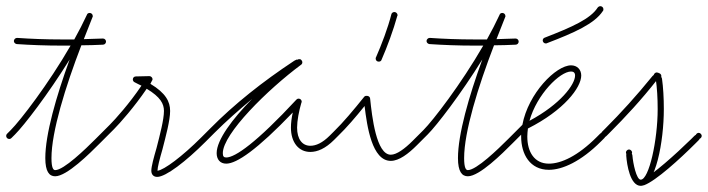

<svg xmlns="http://www.w3.org/2000/svg" viewBox="-30 -552 2297 623"><path d="M149 20C187 20 261 -54 294 -87L311 -104C313 -106 314 -108 314 -111C314 -116 310 -121 304 -121C301 -121 299 -120 297 -118L280 -101C247 -68 177 0 149 0C143 0 137 -7 137 -39C137 -124 182 -270 234 -405C257 -405 281 -406 304 -407C310 -407 314 -412 314 -417C314 -422 310 -427 304 -427C283 -426 262 -426 242 -425L270 -496C271 -497 271 -498 271 -500C271 -506 266 -510 261 -510C257 -510 253 -508 252 -504C240 -478 226 -451 211 -424H171C118 -424 69 -426 26 -429H25C20 -429 15 -424 15 -419C15 -414 19 -410 24 -409C68 -406 118 -404 171 -404H199C127 -279 36 -161 5 -130L-7 -118C-9 -116 -10 -114 -10 -111C-10 -106 -6 -101 0 -101C3 -101 5 -102 7 -104L19 -116C48 -145 126 -246 196 -359C152 -238 117 -116 117 -39C117 5 130 20 149 20Z M480 22C508 22 573 -28 637 -92L649 -104C651 -106 652 -108 652 -111C652 -116 648 -121 642 -121C639 -121 637 -120 635 -118L623 -106C562 -45 502 0 481 2C481 -9 488 -36 497 -67C508 -110 522 -161 522 -192C522 -222 508 -250 458 -280L463 -290C464 -291 465 -293 465 -295C465 -300 460 -305 455 -305L411 -304C405 -304 401 -300 401 -294C401 -290 404 -286 407 -285C415 -281 422 -277 429 -274C390 -216 344 -165 326 -147L297 -118C295 -116 294 -114 294 -111C294 -106 298 -101 304 -101C307 -101 309 -102 311 -104L340 -133C359 -152 406 -205 446 -264C491 -237 502 -215 502 -192C502 -164 489 -115 478 -72C469 -41 461 -12 461 2C461 14 468 22 480 22Z M704 -21C738 -21 804 -66 920 -187C916 -169 914 -152 914 -138C914 -90 939 -59 977 -59C1000 -59 1026 -70 1054 -98L1060 -104C1062 -106 1063 -108 1063 -111C1063 -116 1058 -121 1053 -121C1050 -121 1048 -120 1046 -118L1040 -112C1016 -88 995 -79 977 -79C951 -79 934 -100 934 -138C934 -160 940 -192 948 -219C949 -220 949 -221 949 -222C949 -228 944 -232 939 -232C936 -232 934 -231 932 -229C802 -89 733 -41 704 -41C696 -41 693 -45 693 -55C693 -118 839 -262 947 -342C950 -344 951 -347 951 -350C951 -353 950 -355 948 -357L946 -359C944 -360 943 -360 941 -360H940C938 -360 936 -359 935 -358C934 -360 931 -358 925 -355C822 -287 730 -214 652 -135L635 -118C633 -116 632 -114 632 -111C632 -106 636 -101 642 -101C645 -101 647 -102 649 -104L666 -121C704 -159 745 -195 788 -231C724 -166 673 -98 673 -55C673 -35 684 -21 704 -21Z M1238 -30C1265 -30 1295 -53 1323 -81L1346 -104C1348 -106 1349 -108 1349 -111C1349 -116 1345 -121 1339 -121C1336 -121 1334 -120 1332 -118L1309 -95C1283 -69 1257 -50 1238 -50C1191 -50 1177 -174 1171 -232C1171 -237 1166 -241 1161 -241H1159C1156 -241 1153 -240 1151 -237C1119 -197 1083 -154 1054 -126L1046 -118C1044 -116 1043 -114 1043 -111C1043 -106 1047 -101 1053 -101C1056 -101 1058 -102 1060 -104L1068 -112C1093 -136 1125 -173 1153 -208C1161 -142 1177 -30 1238 -30ZM1199 -352C1203 -352 1207 -354 1208 -358C1226 -399 1247 -456 1259 -500C1260 -501 1260 -502 1260 -503C1260 -508 1255 -513 1250 -513C1245 -513 1241 -510 1240 -506C1229 -462 1208 -407 1190 -366C1189 -365 1189 -364 1189 -362C1189 -356 1193 -352 1199 -352Z M1488 20C1526 20 1600 -54 1633 -87L1650 -104C1652 -106 1653 -108 1653 -111C1653 -116 1649 -121 1643 -121C1640 -121 1638 -120 1636 -118L1619 -101C1586 -68 1516 0 1488 0C1482 0 1476 -7 1476 -39C1476 -124 1521 -270 1573 -405C1596 -405 1620 -406 1643 -407C1649 -407 1653 -412 1653 -417C1653 -422 1649 -427 1643 -427C1622 -426 1601 -426 1581 -425L1609 -496C1610 -497 1610 -498 1610 -500C1610 -506 1605 -510 1600 -510C1596 -510 1592 -508 1591 -504C1579 -478 1565 -451 1550 -424H1510C1457 -424 1408 -426 1365 -429H1364C1359 -429 1354 -424 1354 -419C1354 -414 1358 -410 1363 -409C1407 -406 1457 -404 1510 -404H1538C1466 -279 1375 -161 1344 -130L1332 -118C1330 -116 1329 -114 1329 -111C1329 -106 1333 -101 1339 -101C1342 -101 1344 -102 1346 -104L1358 -116C1387 -145 1465 -246 1535 -359C1491 -238 1456 -116 1456 -39C1456 5 1469 20 1488 20Z M1751 -1C1795 -1 1855 -28 1920 -93L1931 -104C1933 -106 1934 -108 1934 -111C1934 -116 1929 -121 1924 -121C1921 -121 1919 -120 1917 -118L1906 -107C1845 -46 1791 -21 1751 -21C1704 -21 1681 -59 1681 -109C1681 -118 1682 -126 1683 -135C1800 -194 1856 -268 1856 -307C1856 -326 1843 -340 1823 -340C1774 -340 1684 -249 1665 -147L1636 -118C1634 -116 1633 -114 1633 -111C1633 -106 1637 -101 1643 -101C1646 -101 1648 -102 1650 -104L1661 -115V-109C1661 -51 1690 -1 1751 -1ZM1688 -160C1712 -246 1787 -320 1823 -320C1831 -320 1836 -316 1836 -307C1836 -278 1789 -214 1688 -160ZM1741 -411C1742 -411 1744 -411 1745 -412C1834 -446 1899 -475 1926 -516L1927 -517C1927 -518 1928 -520 1928 -522C1928 -528 1923 -532 1918 -532C1915 -532 1911 -530 1909 -527C1886 -491 1826 -464 1738 -430C1734 -429 1731 -425 1731 -421C1731 -416 1735 -411 1741 -411Z M2049 51C2097 51 2124 -92 2124 -198C2124 -234 2122 -269 2118 -297C2117 -303 2112 -306 2106 -305C2100 -304 2097 -300 2098 -294C2102 -267 2104 -234 2104 -198C2104 -97 2076 31 2049 31C2035 31 2024 -22 2022 -48C2021 -54 2018 -57 2012 -57H2011C2005 -57 2001 -54 2002 -47C2004 -17 2015 51 2049 51ZM1924 -101C1930 -101 1934 -106 1934 -111C1934 -116 1930 -121 1924 -121C1918 -121 1914 -116 1914 -111C1914 -106 1918 -101 1924 -101ZM2011 -47C2016 -47 2021 -52 2021 -57C2021 -62 2016 -67 2011 -67C2006 -67 2001 -62 2001 -57C2001 -52 2006 -47 2011 -47ZM2060 49C2098 35 2176 -36 2227 -87L2237 -97C2242 -102 2242 -106 2237 -111C2232 -116 2228 -116 2223 -111L2213 -101C2162 -51 2087 16 2058 28C2052 31 2049 34 2049 40V41C2049 47 2053 51 2060 49ZM1924 -111C1929 -106 1934 -106 1938 -111L1948 -121C1999 -172 2051 -228 2102 -293C2107 -298 2106 -303 2101 -307C2096 -311 2091 -310 2087 -305C2035 -241 1985 -186 1934 -135L1924 -125C1919 -120 1919 -116 1924 -111ZM2237 -101C2242 -101 2247 -106 2247 -111C2247 -116 2242 -121 2237 -121C2232 -121 2227 -116 2227 -111C2227 -106 2232 -101 2237 -101ZM2101 -297C2106 -297 2111 -302 2111 -307C2111 -312 2106 -317 2101 -317C2096 -317 2091 -312 2091 -307C2091 -302 2096 -297 2101 -297ZM2101 -297C2106 -297 2111 -302 2111 -307C2111 -312 2106 -317 2101 -317C2096 -317 2091 -312 2091 -307C2091 -302 2096 -297 2101 -297ZM2106 -295C2112 -295 2116 -300 2116 -305C2116 -310 2112 -315 2106 -315C2100 -315 2096 -310 2096 -305C2096 -300 2100 -295 2106 -295ZM2106 -295C2112 -295 2116 -300 2116 -305C2116 -310 2112 -315 2106 -315C2100 -315 2096 -310 2096 -305C2096 -300 2100 -295 2106 -295ZM2100 -297C2102 -296 2104 -299 2106 -305C2108 -311 2109 -315 2107 -316C2106 -316 2104 -313 2101 -307C2098 -301 2098 -297 2100 -297Z"/></svg>

Font: Mistral SingleLine Outline
Style: Regular
Weight: 300
Designer: François Chastanet, Élisa Garzelli, Anais Alves, Morgane Autin
Foundry: institut supérieur des arts et du design Toulouse / isdaT
Version: Version 1.000;Glyphs 3.3 (3337)